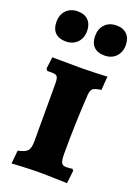

<svg xmlns="http://www.w3.org/2000/svg" viewBox="-143 -794 612 858"><g transform="rotate(20 162.5 -365.0)"><path d="M33 -58Q67 -65 78 -77.5Q89 -90 89 -122V-398Q89 -422 83 -430Q77 -438 60 -438H36L29 -447L36 -503L163 -502Q199 -502 240 -503.5Q281 -505 297 -506L292 -441Q262 -437 253 -429.5Q244 -422 242 -400Q233 -260 233 -117Q233 -85 239 -74Q245 -63 262 -63Q273 -63 281 -64Q289 -65 291 -66L297 -58L290 3Q274 3 233 1.5Q192 0 156 0Q125 0 82.5 2Q40 4 27 5ZM-1 -659Q-1 -693 19.5 -714Q40 -735 74 -735Q106 -735 124 -716.5Q142 -698 142 -666Q142 -632 121.5 -611Q101 -590 67 -590Q34 -590 16.5 -608Q-1 -626 -1 -659ZM183 -659Q183 -693 203.5 -714Q224 -735 258 -735Q290 -735 308 -716.5Q326 -698 326 -666Q326 -632 305.5 -611Q285 -590 251 -590Q218 -590 200.5 -608Q183 -626 183 -659Z"/></g></svg>

Font: Alegreya SC ExtraBold
Style: Regular
Weight: 800
Designer: Juan Pablo del Peral
Foundry: Huerta Tipografica
Version: Version 2.007; ttfautohint (v1.6)